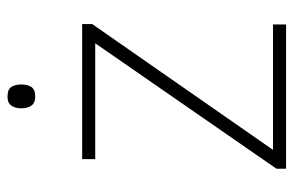

<svg xmlns="http://www.w3.org/2000/svg" viewBox="-152 -612 764 499"><g transform="rotate(-90 229.5 -362.0)"><path d="M416 0H41V-25L367 -496H66V-530H417V-504L90 -34H416ZM228 -724Q247 -724 253.5 -714Q260 -704 260 -688Q260 -672 253.5 -662Q247 -652 228 -652Q212 -652 205 -662Q198 -672 198 -688Q198 -704 205 -714Q212 -724 228 -724Z"/></g></svg>

Font: Noto Sans Thai ExtraLight
Style: Regular
Weight: 200
Designer: Monotype Design Team
Foundry: Monotype Imaging Inc.
Version: Version 2.001; ttfautohint (v1.8.4.7-5d5b)